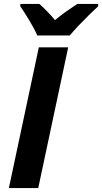

<svg xmlns="http://www.w3.org/2000/svg" viewBox="-20 -954 518 974"><path d="M25 0 177 -714H326L174 0ZM169 -774Q154 -809 128.5 -851Q103 -893 83 -922V-934H180Q197 -919 219.5 -896Q242 -873 259 -852Q288 -876 315.5 -895.5Q343 -915 372 -934H478V-922Q458 -904 431 -877.5Q404 -851 378 -823.5Q352 -796 334 -774Z"/></svg>

Font: Noto IKEA Latin
Style: Bold Italic
Weight: 700
Italic angle: -12°
Designer: Monotype Design Team
Foundry: Monotype Imaging Inc.
Version: Version 1.0